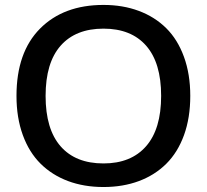

<svg xmlns="http://www.w3.org/2000/svg" viewBox="-20 -749 839 779"><path d="M46.9 -359.9Q46.9 -536.6 142.3 -632.8Q237.8 -729 399.9 -729Q478.5 -729 543.2 -704.8Q607.9 -680.7 654.3 -634.8Q700.7 -588.9 726.3 -518.6Q752 -448.2 752 -359.9Q752 -271 726.6 -200.9Q701.2 -130.9 654.8 -84.7Q608.4 -38.6 543.7 -14.4Q479 9.8 399.9 9.8Q320.8 9.8 256.1 -14.4Q191.4 -38.6 144.8 -84.7Q98.1 -130.9 72.5 -201.2Q46.9 -271.5 46.9 -359.9ZM399.9 -85.9Q511.7 -85.9 572.8 -155.8Q633.8 -225.6 633.8 -359.9Q633.8 -494.1 573 -563.5Q512.2 -632.8 399.9 -632.8Q287.1 -632.8 226.1 -563.7Q165 -494.6 165 -359.9Q165 -225.1 225.8 -155.5Q286.6 -85.9 399.9 -85.9Z"/></svg>

Font: Lumene Sans Expanded Medium
Style: Regular
Weight: 500
Width: 7
Designer: Deni Anggara
Version: Version 1.003;Glyphs 3.1.2 (3151)